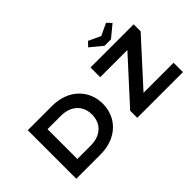

<svg xmlns="http://www.w3.org/2000/svg" viewBox="-89 -1434 1958 1958"><g transform="rotate(-45 889.5 -455.0)"><path d="M151 0V-700H496Q588 -700 660 -673Q732 -646 782 -597.5Q832 -549 858 -485.5Q884 -422 884 -350Q884 -277 858 -213.5Q832 -150 782 -102Q732 -54 660 -27Q588 0 496 0ZM301 -109 285 -135H491Q552 -135 596.5 -152Q641 -169 670.5 -198.5Q700 -228 714 -267Q728 -306 728 -350Q728 -394 714 -432.5Q700 -471 670.5 -500.5Q641 -530 596.5 -547.5Q552 -565 491 -565H282L301 -589ZM1030 0V-102L1496 -613L1559 -560H1056V-700H1678V-599L1212 -87L1150 -135H1689V0ZM1314 -755 1184 -862 1230 -910 1375 -842H1345L1490 -910L1536 -862L1406 -755Z"/></g></svg>

Font: Lexend Peta SemiBold
Style: Regular
Weight: 600
Designer: Bonnie Shaver-Troup, Thomas Jockin
Foundry: Lexend
Version: Version 1.007